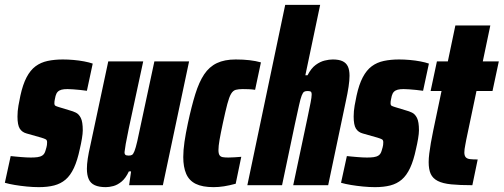

<svg xmlns="http://www.w3.org/2000/svg" viewBox="-44 -763 2075 791"><path d="M116 8Q93 8 67 5.5Q41 3 17 -1Q-7 -5 -24 -10L0 -120Q9 -119 20 -118Q31 -117 42.5 -116Q54 -115 64.5 -114.5Q75 -114 83 -114Q98 -114 110 -115.5Q122 -117 130.5 -122.5Q139 -128 143 -141Q145 -148 147.5 -156.5Q150 -165 150 -177Q150 -186 144.5 -189Q139 -192 126 -196L66 -213Q47 -218 37.5 -233Q28 -248 28 -283Q28 -305 32 -328Q36 -351 40 -369Q50 -415 65.5 -444.5Q81 -474 102.5 -490Q124 -506 152.5 -512Q181 -518 215 -518Q236 -518 259 -516Q282 -514 303 -510Q324 -506 338 -501L314 -389Q301 -391 285.5 -392.5Q270 -394 256.5 -395Q243 -396 234 -396Q219 -396 209.5 -393.5Q200 -391 194 -385Q188 -379 185 -368Q184 -362 182 -354Q180 -346 180 -337Q180 -330 184 -327.5Q188 -325 198 -322L244 -308Q256 -305 268.5 -299Q281 -293 289 -277Q297 -261 297 -226Q297 -213 293.5 -192Q290 -171 285 -150Q275 -102 260.5 -71Q246 -40 226 -23Q206 -6 179 1Q152 8 116 8Z M392 8Q364 8 346.5 0Q329 -8 321.5 -25Q314 -42 314 -68Q314 -86 317.5 -109.5Q321 -133 328 -163L402 -510H546L487 -236Q478 -193 474 -170Q470 -147 469 -136Q469 -130 471 -127Q473 -124 477 -123Q481 -122 486 -122Q495 -122 500 -125Q505 -128 510 -140.5Q515 -153 521.5 -181Q528 -209 538 -258L592 -510H735L627 0H488L496 -57H487Q474 -29 457 -15Q440 -1 423 3.5Q406 8 392 8Z M836 8Q790 8 762.5 -5.5Q735 -19 723 -47Q711 -75 711 -116Q711 -144 716 -178.5Q721 -213 730 -255Q745 -325 760.5 -375Q776 -425 797 -456.5Q818 -488 849.5 -503Q881 -518 927 -518Q958 -518 984 -515Q1010 -512 1031 -506L1007 -393Q994 -395 980.5 -395.5Q967 -396 956 -396Q939 -396 927.5 -393Q916 -390 908 -376.5Q900 -363 892.5 -334.5Q885 -306 874 -255Q865 -213 860.5 -187Q856 -161 856 -145Q856 -130 860.5 -123.5Q865 -117 874 -115.5Q883 -114 897 -114Q909 -114 923 -115Q937 -116 950 -117L927 -6Q901 1 879 4.5Q857 8 836 8Z M975 0 1131 -743H1275L1214 -453H1223Q1238 -482 1256.5 -495.5Q1275 -509 1293.5 -513.5Q1312 -518 1327 -518Q1352 -518 1367 -511Q1382 -504 1389 -489.5Q1396 -475 1396 -451Q1396 -432 1392 -405.5Q1388 -379 1381 -347L1308 0H1164L1222 -274Q1231 -317 1235.5 -340Q1240 -363 1240 -373Q1240 -384 1235.5 -386Q1231 -388 1223 -388Q1214 -388 1209 -385Q1204 -382 1199 -369.5Q1194 -357 1188 -329.5Q1182 -302 1171 -252L1118 0Z M1501 8Q1478 8 1452 5.5Q1426 3 1402 -1Q1378 -5 1361 -10L1385 -120Q1394 -119 1405 -118Q1416 -117 1427.5 -116Q1439 -115 1449.5 -114.5Q1460 -114 1468 -114Q1483 -114 1495 -115.5Q1507 -117 1515.5 -122.5Q1524 -128 1528 -141Q1530 -148 1532.5 -156.5Q1535 -165 1535 -177Q1535 -186 1529.5 -189Q1524 -192 1511 -196L1451 -213Q1432 -218 1422.5 -233Q1413 -248 1413 -283Q1413 -305 1417 -328Q1421 -351 1425 -369Q1435 -415 1450.5 -444.5Q1466 -474 1487.5 -490Q1509 -506 1537.5 -512Q1566 -518 1600 -518Q1621 -518 1644 -516Q1667 -514 1688 -510Q1709 -506 1723 -501L1699 -389Q1686 -391 1670.5 -392.5Q1655 -394 1641.5 -395Q1628 -396 1619 -396Q1604 -396 1594.5 -393.5Q1585 -391 1579 -385Q1573 -379 1570 -368Q1569 -362 1567 -354Q1565 -346 1565 -337Q1565 -330 1569 -327.5Q1573 -325 1583 -322L1629 -308Q1641 -305 1653.5 -299Q1666 -293 1674 -277Q1682 -261 1682 -226Q1682 -213 1678.5 -192Q1675 -171 1670 -150Q1660 -102 1645.5 -71Q1631 -40 1611 -23Q1591 -6 1564 1Q1537 8 1501 8Z M1902 0Q1850 0 1815 -3.5Q1780 -7 1759.5 -17.5Q1739 -28 1730.5 -46.5Q1722 -65 1722 -95Q1722 -111 1724.5 -130.5Q1727 -150 1731 -174Q1735 -198 1741 -226L1775 -388H1730L1756 -510H1801L1832 -658H1976L1945 -510H2011L1985 -388H1919L1877 -188Q1875 -176 1873 -166.5Q1871 -157 1870 -149Q1869 -141 1869 -135Q1869 -122 1874.5 -115.5Q1880 -109 1892 -107.5Q1904 -106 1924 -106Z"/></svg>

Font: Saira Condensed Black
Style: Italic
Weight: 900
Width: 3
Italic angle: -12°
Designer: Hector Gatti with collaboration of the Omnibus-Type team
Foundry: Omnibus-Type
Version: Version 1.101